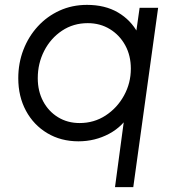

<svg xmlns="http://www.w3.org/2000/svg" viewBox="-20 -568 710 788"><path d="M452 200 495 -120 517 -108Q486 -50 428 -19Q370 12 302 12Q230 12 174 -21.5Q118 -55 86.5 -113.5Q55 -172 55 -247Q55 -309 76 -363.5Q97 -418 135 -459.5Q173 -501 224.5 -524.5Q276 -548 337 -548Q411 -548 464 -517Q517 -486 546 -432L536 -416L553 -536H629L527 200ZM307 -63Q366 -63 413.5 -94Q461 -125 489 -176Q517 -227 517 -286Q517 -340 494 -382Q471 -424 431 -448.5Q391 -473 340 -473Q281 -473 234.5 -442Q188 -411 161.5 -359.5Q135 -308 135 -247Q135 -194 157 -152.5Q179 -111 218 -87Q257 -63 307 -63Z"/></svg>

Font: Plus Jakarta Sans
Style: Italic
Weight: 400
Italic angle: -8°
Designer: Gumpita Rahayu
Foundry: Tokotype
Version: Version 2.006